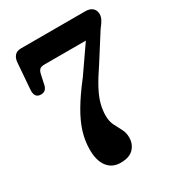

<svg xmlns="http://www.w3.org/2000/svg" viewBox="-172 -802 831 912"><g transform="rotate(-30 244.0 -346.0)"><path d="M317 -77Q317 -41.5 294 -17Q271 7.5 222.5 7.5Q176.5 7.5 151 -25.8Q125.5 -59 125.5 -119.5Q125.5 -166 139.5 -212.8Q153.5 -259.5 185 -313.2Q216.5 -367 269 -434.5L368.5 -578H142Q123 -578 115 -570.5Q107 -563 103.5 -545.5L92.5 -495Q85.5 -462 56.5 -462.5Q20.5 -462.5 24 -508L35 -651.5Q37 -674 48.8 -687Q60.5 -700 83 -700H436Q461.5 -700 475 -687.5Q488.5 -675 488.5 -654Q488.5 -641.5 481.5 -627Q474.5 -612.5 457 -591L368 -451Q330.5 -396 309.2 -356Q288 -316 279.8 -284Q271.5 -252 271.5 -221Q271.5 -190.5 282.8 -168Q294 -145.5 305.5 -124.5Q317 -103.5 317 -77Z"/></g></svg>

Font: Fraunces 144pt SuperSoft SemiBold
Style: Regular
Weight: 600
Version: Version 1.000;[b76b70a41]